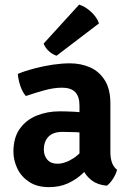

<svg xmlns="http://www.w3.org/2000/svg" viewBox="-20 -774 550 808"><path d="M36.5 -135.5Q36.5 -194.5 63.2 -232Q90 -269.5 134.2 -287.5Q178.5 -305.5 231.5 -305.5Q256.5 -305.5 291.2 -303.8Q326 -302 355 -295.5V-211Q331 -216.5 299.2 -217.8Q267.5 -219 243 -219Q203.5 -219 184 -198.8Q164.5 -178.5 164.5 -144.5Q164.5 -119 179.2 -102Q194 -85 221 -85Q254 -85 289.8 -108.5Q325.5 -132 350 -175L369 -86Q350 -64 324.5 -40.8Q299 -17.5 264.8 -2Q230.5 13.5 186 13.5Q135.5 13.5 102.2 -8.8Q69 -31 52.8 -65.2Q36.5 -99.5 36.5 -135.5ZM472.5 -59.5Q468.5 -42 455.8 -22Q443 -2 429.5 7.5Q391.5 4 367.2 -14Q343 -32 330.5 -57.8Q318 -83.5 314.5 -110V-329.5Q314.5 -368.5 296 -386.8Q277.5 -405 241.5 -405Q206.5 -405 167.5 -394.2Q128.5 -383.5 89 -370Q74.5 -386 65.8 -412Q57 -438 55 -463Q86.5 -476 124.8 -486Q163 -496 202 -501.8Q241 -507.5 274 -507.5Q320.5 -507.5 359 -490.5Q397.5 -473.5 421 -436.2Q444.5 -399 444.5 -338.5V-134.5Q444.5 -109.5 450.8 -90.8Q457 -72 472.5 -59.5ZM313 -754.5Q338.5 -747 363.2 -724.2Q388 -701.5 396.5 -675.5L218 -539.5Q201.5 -544.5 186 -558.5Q170.5 -572.5 163.5 -590.5Z"/></svg>

Font: Signika Light SemiBold
Style: Regular
Weight: 600
Version: Version 2.003;gftools[0.9.32]